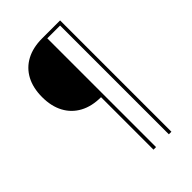

<svg xmlns="http://www.w3.org/2000/svg" viewBox="-255 -825 1061 1061"><g transform="rotate(-45 275.0 -295.0)"><path d="M290 -270Q218 -270 166.5 -298Q115 -326 87.5 -377.5Q60 -429 60 -500Q60 -572 87.5 -623.5Q115 -675 166.5 -702.5Q218 -730 290 -730H430V140H410V-710H310V140H290Z"/></g></svg>

Font: M PLUS Code Latin SemiExpanded Thin
Style: Regular
Weight: 250
Width: 6
Designer: Coji Morishita
Foundry: UNDERFOREST DESIGN
Version: Version 1.002; ttfautohint (v1.8.3)